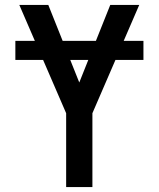

<svg xmlns="http://www.w3.org/2000/svg" viewBox="-20 -755 640 775"><path d="M247 0V-298L58 -735H175L300 -422L425 -735H542L353 -298V0ZM42 -513V-590H559V-513Z"/></svg>

Font: Iosevka Semibold Extended
Style: Regular
Weight: 600
Width: 7
Monospace: yes
Designer: Belleve Invis
Foundry: Belleve Invis
Version: Version 32.5.0; ttfautohint (v1.8.4)